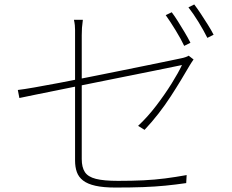

<svg xmlns="http://www.w3.org/2000/svg" viewBox="-20 -829 1040 862"><path d="M751 -774Q764 -757 779 -733Q794 -709 809 -684Q824 -659 835 -637L807 -623Q793 -653 768.5 -693Q744 -733 724 -761ZM852 -809Q866 -791 882 -766.5Q898 -742 913.5 -717.5Q929 -693 939 -673L911 -659Q894 -693 871 -730.5Q848 -768 826 -796ZM317 -108Q317 -133 317 -178Q317 -223 317 -278.5Q317 -334 317 -393Q317 -452 317 -507Q317 -562 317 -605Q317 -648 317 -671Q317 -684 317 -694.5Q317 -705 316 -715.5Q315 -726 312 -740H352Q349 -719 348 -704Q347 -689 347 -671Q347 -649 347 -605.5Q347 -562 347 -506.5Q347 -451 347 -392Q347 -333 347 -277.5Q347 -222 347 -179.5Q347 -137 347 -115Q347 -78 361 -56.5Q375 -35 410.5 -26Q446 -17 510 -17Q574 -17 624.5 -19.5Q675 -22 721.5 -28Q768 -34 818 -43L816 -7Q768 0 722 4.5Q676 9 622.5 11Q569 13 498 13Q444 13 408.5 5Q373 -3 353 -18.5Q333 -34 325 -56.5Q317 -79 317 -108ZM849 -562Q845 -557 840.5 -549.5Q836 -542 832 -536Q814 -505 792.5 -469.5Q771 -434 746 -395.5Q721 -357 691.5 -319Q662 -281 629 -246L600 -264Q642 -303 681 -354Q720 -405 750.5 -454Q781 -503 797 -537Q797 -537 763 -530Q729 -523 672.5 -511.5Q616 -500 545.5 -486Q475 -472 401.5 -457Q328 -442 260.5 -428.5Q193 -415 142 -404.5Q91 -394 67 -389L60 -425Q86 -428 134.5 -436.5Q183 -445 246.5 -457Q310 -469 379.5 -483Q449 -497 516.5 -510.5Q584 -524 642 -536Q700 -548 739.5 -556Q779 -564 792 -567Q803 -569 813 -572.5Q823 -576 827 -579Z"/></svg>

Font: Noto Sans SC Thin Thin
Style: Regular
Weight: 250
Version: Version 2.004-H2;hotconv 1.0.118;makeotfexe 2.5.65603